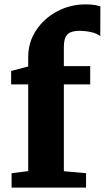

<svg xmlns="http://www.w3.org/2000/svg" viewBox="-20 -858 479 878"><path d="M109 -75.5V-472H31V-533.5L109 -554V-597Q109 -665 145.2 -719.5Q181.5 -774 241.2 -806Q301 -838 372 -838Q400.5 -838 416.8 -834.5Q433 -831 439 -829L438.5 -693Q423.5 -705 397.2 -711Q371 -717 343 -717Q304 -717 288 -700.2Q272 -683.5 272 -643.5V-555.5H392.5V-472H272V-75L373.5 -66V0H33V-66Z"/></svg>

Font: Merriweather Black
Style: Regular
Weight: 900
Designer: Eben Sorkin
Foundry: Eben Sorkin
Version: Version 2.200;gftools[0.9.31]